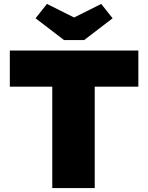

<svg xmlns="http://www.w3.org/2000/svg" viewBox="-20 -957 754 977"><path d="M246 0V-516H30V-700H684V-516H462V0ZM306 -753 161 -864 219 -937 357 -868 495 -937 553 -864 408 -753Z"/></svg>

Font: Lexend Black
Style: Regular
Weight: 900
Designer: Bonnie Shaver-Troup, Thomas Jockin
Foundry: Lexend
Version: Version 1.007; ttfautohint (v1.8.3)